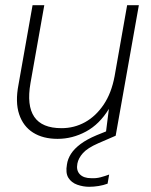

<svg xmlns="http://www.w3.org/2000/svg" viewBox="-20 -521 579 737"><path d="M201 12Q145 12 107 -12Q69 -36 53.5 -82.5Q38 -129 51 -196L105 -501H150L97 -202Q82 -116 111.5 -72.5Q141 -29 216 -29Q265 -29 306.5 -52Q348 -75 378 -119.5Q408 -164 420 -229L468 -501H513L424 0H385L398 -103Q362 -44 310 -16Q258 12 201 12ZM322 196Q299 196 276.5 188Q254 180 242.5 161.5Q231 143 237 110Q240 89 252.5 69.5Q265 50 289 32Q313 14 351 -2L413 -27L424 0L357 29Q316 47 298.5 66.5Q281 86 277 107Q272 133 286.5 148Q301 163 330 163Q349 164 366 159.5Q383 155 399 149L393 184Q377 190 358.5 193Q340 196 322 196Z"/></svg>

Font: DM Sans 18pt ExtraLight
Style: Italic
Weight: 250
Italic angle: -10°
Designer: Colophon Foundry, Jonny Pinhorn
Foundry: Colophon Foundry
Version: Version 4.004;gftools[0.9.30]